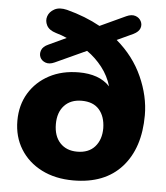

<svg xmlns="http://www.w3.org/2000/svg" viewBox="-52 -757 703 815"><g transform="rotate(5 299.5 -350.0)"><path d="M296 -112Q345 -112 371.5 -142Q398 -172 398 -221Q397 -271 371.5 -300Q346 -329 297 -329Q250 -329 223 -300Q196 -271 196 -221Q196 -170 223 -141Q250 -112 296 -112ZM290 11Q213 11 155 -18.5Q97 -48 64.5 -100.5Q32 -153 32 -221Q32 -288 63 -339Q94 -390 148.5 -419Q203 -448 275 -448Q317 -448 350 -436.5Q383 -425 407 -400Q394 -444 366 -480Q338 -516 301 -542L168 -481Q146 -471 129.5 -477Q113 -483 106.5 -497Q100 -511 106 -527.5Q112 -544 135 -554L210 -589Q188 -599 163 -606Q133 -615 123 -634.5Q113 -654 119.5 -673.5Q126 -693 147 -704.5Q168 -716 201 -708Q281 -687 344 -652L454 -703Q476 -713 492.5 -707.5Q509 -702 516.5 -687.5Q524 -673 518.5 -657.5Q513 -642 491 -631L422 -599Q495 -537 532 -454.5Q569 -372 569 -291Q569 -151 496.5 -70Q424 11 290 11Z"/></g></svg>

Font: Chiron GoRound TC EB
Style: Regular
Weight: 700
Designer: Ryoko NISHIZUKA 西塚涼子 (kana, bopomofo & ideographs); Paul D. Hunt (Latin, Greek & Cyrillic); Sandoll Communications 산돌커뮤니
Foundry: Adobe
Version: Version 1.000;hotconv 1.1.1;makeotfexe 2.6.0